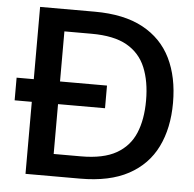

<svg xmlns="http://www.w3.org/2000/svg" viewBox="-51 -751 811 802"><g transform="rotate(5 354.5 -350.0)"><path d="M85 0V-700H314Q437 -700 516.5 -657Q596 -614 634.5 -535.5Q673 -457 673 -349Q673 -243 634.5 -164.5Q596 -86 516.5 -43Q437 0 314 0ZM13 -302V-397H392V-302ZM195 -93H309Q403 -93 457.5 -124Q512 -155 536 -212Q560 -269 560 -349Q560 -429 536 -487Q512 -545 457.5 -576Q403 -607 309 -607H195Z"/></g></svg>

Font: Host Grotesk Light Medium
Style: Regular
Weight: 500
Version: Version 1.003